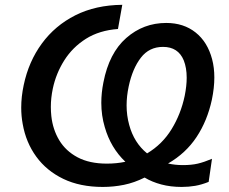

<svg xmlns="http://www.w3.org/2000/svg" viewBox="-20 -746 928 778"><path d="M396.5 11.5Q304.5 11.5 236.5 -21.2Q168.5 -54 126.8 -111.5Q85 -169 72 -243.5Q66 -275.5 66 -310Q66 -354 76 -401Q96 -496.5 149.5 -569.5Q203 -642.5 285.2 -684Q367.5 -725.5 475.5 -726.5L458 -628.5Q382.5 -623 328.2 -588.8Q274 -554.5 240.5 -501.5Q207 -448.5 194 -387Q186 -349 186 -313Q186 -294 188 -275.5Q194 -221 220.2 -177.5Q246.5 -134 294.5 -108.5Q342.5 -83 413 -83Q452.5 -83 488 -90.5Q428.5 -147 404.5 -231Q390.5 -278 390.5 -329.5Q390.5 -369.5 399 -412Q422 -531 491.5 -592Q561 -653 653.5 -653Q724 -653 772.5 -614.5Q821 -576 839.5 -506Q848.5 -472 848.5 -432Q848.5 -390 838.5 -342Q820 -256.5 776.5 -190.8Q733 -125 661 -83.5Q689.5 -77 721 -77Q756 -77 781.5 -83Q807 -89 839 -102.5L825.5 -9Q797 2.5 770.8 7Q744.5 11.5 716 11.5Q671.5 11.5 633.8 1.5Q596 -8.5 566 -26.5Q524 -5.5 482 3Q440 11.5 396.5 11.5ZM501.5 -396Q493 -356 493 -319Q493 -278 503.5 -240Q523 -167.5 576 -124.5Q637.5 -161 675.2 -222.5Q713 -284 728.5 -358Q736.5 -398 736.5 -431Q736.5 -471.5 724.5 -501.5Q702 -556 640.5 -556Q584.5 -556 550.8 -512.2Q517 -468.5 501.5 -396Z"/></svg>

Font: Heraclito Medium
Style: Italic
Weight: 500
Italic angle: -12°
Designer: Kostas Bartsokas (font) & Cristiano Sobral (main changes)
Foundry: Kostas Bartsokas (font) & Cristiano Sobral (main changes)
Version: Version 1.00;July 8, 2020;FontCreator 13.0.0.2655 64-bit